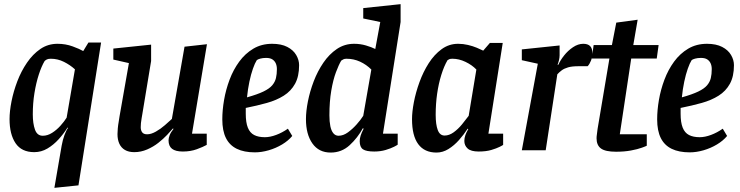

<svg xmlns="http://www.w3.org/2000/svg" viewBox="-20 -724 3563 925"><path d="M242 181 277 -22Q282 -50 290.5 -73Q299 -96 308 -108L305 -109Q287 -80 262.5 -53Q238 -26 208.5 -8.5Q179 9 145 9Q84 9 55 -34Q26 -77 26 -150Q26 -188 35.5 -236Q45 -284 63.5 -332.5Q82 -381 110 -422Q138 -463 174.5 -488Q211 -513 257 -513Q296 -513 330 -500.5Q364 -488 381 -478L406 -519H467L358 169ZM186 -70Q209 -70 231 -84Q253 -98 271 -118Q289 -138 301 -157L341 -390Q318 -411 288 -426Q258 -441 225 -441Q212 -441 205.5 -437.5Q199 -434 195 -430Q180 -405 167 -365Q154 -325 146 -276Q138 -227 138 -173Q138 -129 148.5 -99.5Q159 -70 186 -70Z M627 9Q600 9 582 -1.5Q564 -12 555 -31.5Q546 -51 546 -78Q546 -89 547.5 -105.5Q549 -122 552 -138.5Q555 -155 556 -164L601 -420L526 -437V-490L708 -509V-430L666 -176Q665 -168 662.5 -155.5Q660 -143 659 -131Q658 -119 658 -111Q658 -96 665 -86.5Q672 -77 689 -77Q708 -77 731 -90Q754 -103 774.5 -121Q795 -139 808 -151L869 -499L977 -511L905 -80H976V-26Q958 -16 928 -5Q898 6 861 6Q826 6 809 -7Q792 -20 792 -48Q792 -59 797.5 -73Q803 -87 816 -103L813 -105Q803 -93 785 -74Q767 -55 743 -36Q719 -17 689 -4Q659 9 627 9Z M1208 10Q1156 10 1121 -7Q1086 -24 1068.5 -59Q1051 -94 1051 -149Q1051 -193 1059.5 -242.5Q1068 -292 1086 -340Q1104 -388 1132.5 -427Q1161 -466 1200.5 -489.5Q1240 -513 1291 -513Q1335 -513 1364 -498Q1393 -483 1407 -459Q1421 -435 1421 -410Q1421 -356 1401.5 -320.5Q1382 -285 1347 -263Q1312 -241 1265.5 -228Q1219 -215 1164 -204V-176Q1164 -134 1174 -109Q1184 -84 1204.5 -73.5Q1225 -63 1256 -63Q1281 -63 1310.5 -74Q1340 -85 1367 -104L1388 -69Q1369 -46 1339 -28Q1309 -10 1274.5 0Q1240 10 1208 10ZM1170 -255Q1220 -269 1249 -283Q1278 -297 1291.5 -313Q1305 -329 1309.5 -348Q1314 -367 1314 -391Q1314 -407 1308.5 -419Q1303 -431 1292 -438Q1281 -445 1262 -445Q1246 -445 1233.5 -441.5Q1221 -438 1217 -434Q1208 -420 1198.5 -393Q1189 -366 1181.5 -330.5Q1174 -295 1170 -255Z M1573 11Q1516 11 1485 -33Q1454 -77 1454 -150Q1454 -188 1463.5 -236Q1473 -284 1491.5 -332.5Q1510 -381 1538 -422Q1566 -463 1603 -488Q1640 -513 1686 -513Q1716 -513 1743 -505Q1770 -497 1788 -488L1812 -618L1730 -635V-685L1910 -704V-618L1825 -80H1896V-27Q1894 -25 1878.5 -17Q1863 -9 1838 -1.5Q1813 6 1783 6Q1745 6 1729 -4.5Q1713 -15 1713 -44Q1713 -57 1717.5 -71Q1722 -85 1732 -104L1728 -106Q1703 -60 1664.5 -24.5Q1626 11 1573 11ZM1611 -70Q1634 -70 1656.5 -86.5Q1679 -103 1698.5 -125Q1718 -147 1730 -166L1769 -389Q1745 -413 1714.5 -427Q1684 -441 1649 -441Q1640 -441 1634 -438Q1628 -435 1624 -432Q1612 -412 1598.5 -376Q1585 -340 1576 -287.5Q1567 -235 1567 -168Q1567 -138 1571.5 -116Q1576 -94 1586 -82Q1596 -70 1611 -70Z M2083 11Q2025 11 1995 -29.5Q1965 -70 1965 -150Q1965 -185 1974 -232Q1983 -279 2001 -328.5Q2019 -378 2045.5 -419.5Q2072 -461 2107.5 -487Q2143 -513 2187 -513Q2211 -513 2234.5 -507.5Q2258 -502 2277 -494Q2296 -486 2308 -480L2340 -517H2402L2333 -80H2404V-26Q2402 -24 2387 -16.5Q2372 -9 2347 -1.5Q2322 6 2286 6Q2249 6 2233 -8.5Q2217 -23 2217 -45Q2217 -59 2222 -73Q2227 -87 2236 -102L2233 -104Q2215 -76 2191.5 -49.5Q2168 -23 2140.5 -6Q2113 11 2083 11ZM2122 -71Q2144 -71 2165.5 -86.5Q2187 -102 2205.5 -124.5Q2224 -147 2238 -166L2275 -389Q2254 -411 2222.5 -426Q2191 -441 2160 -441Q2150 -441 2145 -439Q2140 -437 2136 -434Q2119 -405 2106 -363Q2093 -321 2086 -272.5Q2079 -224 2079 -171Q2079 -124 2089 -97.5Q2099 -71 2122 -71Z M2494 0 2571 -417 2494 -434V-486L2676 -505V-457Q2676 -447 2673 -434Q2670 -421 2666 -412H2670Q2679 -433 2697.5 -456.5Q2716 -480 2740.5 -496.5Q2765 -513 2790 -513Q2812 -513 2823 -502Q2834 -491 2834 -468Q2834 -449 2827 -431.5Q2820 -414 2811 -405H2767Q2736 -405 2717 -399.5Q2698 -394 2686 -385Q2674 -376 2665 -366L2609 0Z M2948 7Q2897 7 2875.5 -8.5Q2854 -24 2854 -58Q2854 -66 2856 -79.5Q2858 -93 2859 -103L2916 -442H2831L2840 -507H2928L2949 -615L3052 -629L3031 -507H3153L3144 -442H3021L2966 -77H3096V-22Q3093 -20 3072.5 -12.5Q3052 -5 3020 1Q2988 7 2948 7Z M3303 10Q3251 10 3216 -7Q3181 -24 3163.5 -59Q3146 -94 3146 -149Q3146 -193 3154.5 -242.5Q3163 -292 3181 -340Q3199 -388 3227.5 -427Q3256 -466 3295.5 -489.5Q3335 -513 3386 -513Q3430 -513 3459 -498Q3488 -483 3502 -459Q3516 -435 3516 -410Q3516 -356 3496.5 -320.5Q3477 -285 3442 -263Q3407 -241 3360.5 -228Q3314 -215 3259 -204V-176Q3259 -134 3269 -109Q3279 -84 3299.5 -73.5Q3320 -63 3351 -63Q3376 -63 3405.5 -74Q3435 -85 3462 -104L3483 -69Q3464 -46 3434 -28Q3404 -10 3369.5 0Q3335 10 3303 10ZM3265 -255Q3315 -269 3344 -283Q3373 -297 3386.5 -313Q3400 -329 3404.5 -348Q3409 -367 3409 -391Q3409 -407 3403.5 -419Q3398 -431 3387 -438Q3376 -445 3357 -445Q3341 -445 3328.5 -441.5Q3316 -438 3312 -434Q3303 -420 3293.5 -393Q3284 -366 3276.5 -330.5Q3269 -295 3265 -255Z"/></svg>

Font: Faustina Light SemiBold
Style: Italic
Weight: 600
Italic angle: -8°
Version: Version 1.200